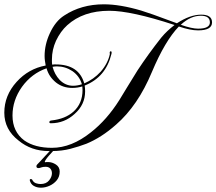

<svg xmlns="http://www.w3.org/2000/svg" viewBox="-30 -645 1004 891"><path d="M196 56Q115 56 56 7Q-10 -44 -10 -122Q-10 -202 47 -265Q102 -326 182 -341Q180 -352 178.5 -363Q177 -374 177 -385Q177 -438 201 -490Q227 -547 268 -573Q347 -625 452 -625Q527 -625 625 -596Q639 -592 680.5 -577.5Q722 -563 791 -537Q852 -577 904 -577Q954 -577 954 -541Q954 -504 889 -504Q853 -504 800 -522Q736 -456 675 -311Q610 -155 509 -67Q474 -36 439.5 -14Q405 8 371 22Q337 35 297 45.5Q257 56 210 56ZM211 41Q302 41 392 -31Q429 -60 462 -97.5Q495 -135 524 -181Q538 -204 559 -238.5Q580 -273 608 -318Q633 -356 660.5 -394Q688 -432 718 -470Q732 -487 747.5 -501.5Q763 -516 780 -529Q579 -595 477 -595Q356 -595 282 -528Q251 -500 230 -456Q211 -414 211 -370Q211 -363 211 -357Q211 -351 212 -345Q217 -346 221 -346Q225 -346 229 -346Q336 -346 361 -258Q405 -277 437 -312Q471 -351 480 -395Q480 -395 479.5 -396Q479 -397 479 -399Q479 -407 484 -407Q488 -407 488 -402Q488 -401 488 -399Q488 -397 487 -394Q461 -287 363 -248Q364 -241 364.5 -234.5Q365 -228 365 -221Q365 -159 316 -116Q269 -73 206 -73Q199 -73 199 -78Q199 -85 209 -86Q273 -93 311 -127Q353 -165 353 -227Q353 -232 352.5 -236Q352 -240 352 -244Q330 -237 305 -237Q262 -237 230 -262Q214 -275 203 -291Q192 -307 186 -328Q117 -304 72 -242Q28 -180 28 -109Q28 -34 83 7Q132 41 211 41ZM889 -512Q944 -512 944 -541Q944 -572 902 -572Q854 -572 809 -530Q860 -512 889 -512ZM309 -247Q329 -247 350 -254Q339 -292 306 -315Q273 -337 234 -337Q230 -337 224.5 -336.5Q219 -336 214 -335Q223 -300 247 -274Q274 -247 309 -247ZM160 226Q141 226 126.5 217.5Q112 209 108 191Q108 186 113 186Q119 186 121 192Q127 202 137.5 205.5Q148 209 158 209Q184 209 197.5 192.5Q211 176 211 159Q211 146 203.5 137.5Q196 129 182 129Q169 129 161.5 132Q154 135 149 135Q139 135 139 127Q139 122 142 119Q144 117 154.5 106Q165 95 177.5 81Q190 67 200 57Q210 47 211 47Q213 47 218.5 47.5Q224 48 223 49Q222 50 213.5 59Q205 68 196 78.5Q187 89 181.5 97.5Q176 106 179 108Q183 107 186 107Q189 107 193 107Q212 107 229.5 118.5Q247 130 247 151Q247 175 233.5 191.5Q220 208 200 217Q180 226 160 226Z"/></svg>

Font: Imperial Script
Style: Regular
Weight: 400
Designer: Robert E. Leuschke
Foundry: Robert E. Leuschke
Version: Version 1.010; ttfautohint (v1.8.3)